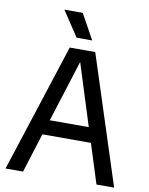

<svg xmlns="http://www.w3.org/2000/svg" viewBox="-100 -1019 846 1091"><g transform="rotate(10 322.5 -473.5)"><path d="M9 0 249 -740H396L635.5 0H533.5L461.5 -227.5H181.5L110 0ZM209 -313.5H434L321.5 -669.5ZM277.5 -802 181.5 -947H287.5L367.5 -802Z"/></g></svg>

Font: Encode Sans SmCnd Md
Style: Regular
Weight: 500
Width: 4
Designer: Multiple Designers
Foundry: Impallari Type
Version: Version 3.002; ttfautohint (v1.8.3) -l 8 -r 50 -G 200 -x 14 